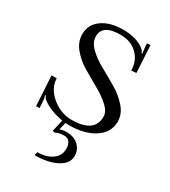

<svg xmlns="http://www.w3.org/2000/svg" viewBox="-172 -567 770 868"><g transform="rotate(30 213.0 -133.5)"><path d="M399 -106Q399 -50 348 -16Q297 18 213 18Q210 18 205 17.5Q200 17 197 17L188 56Q201 50 222 50Q262 50 285 72Q308 94 308 126Q308 166 262.5 189.5Q217 213 149 213L153 195Q199 195 229 174Q259 153 259 116Q259 95 249.5 82Q240 69 222 69Q194 69 178 79L165 77L179 15Q115 4 72 -27Q63 -33 58 -47L54 -45Q60 -31 60 -17L62 17L44 18L35 -138H62Q63 -87 109.5 -48Q156 -9 213 -9Q332 -9 332 -93Q332 -120 304 -145.5Q276 -171 236.5 -193Q197 -215 157.5 -238.5Q118 -262 90 -295.5Q62 -329 62 -369Q62 -419 103.5 -449Q145 -479 213 -479Q282 -479 323 -448Q334 -439 338 -427H341Q338 -451 338 -456L336 -479L354 -480L362 -339L336 -337L335 -352Q331 -394 298.5 -423.5Q266 -453 213 -453Q120 -453 120 -391Q120 -361 148.5 -333Q177 -305 218.5 -282.5Q260 -260 301 -235.5Q342 -211 370.5 -178Q399 -145 399 -106Z"/></g></svg>

Font: Foglihten068fMac
Style: Regular
Weight: 500
Designer: gluk (gluksza@wp.pl)
Foundry: gluk (gluksza@wp.pl)
Version: Version 0.68